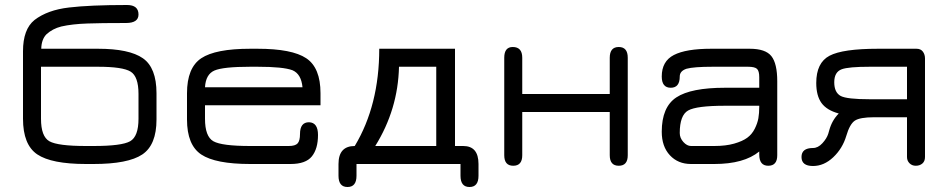

<svg xmlns="http://www.w3.org/2000/svg" viewBox="-20 -656 3795 768"><path d="M145 -461H372Q497 -461 551.5 -423Q606 -385 606 -283V-178Q606 -76 549 -38Q492 0 354 0H324Q186 0 129 -38.5Q72 -77 72 -181V-451Q72 -539 118 -576Q170 -616 256 -626Q340 -636 488 -636Q534 -636 534 -598Q534 -564 484 -564Q381 -564 330 -562Q269 -560 225 -550Q190 -541 166 -519Q146 -499 145 -461ZM372 -389H144V-181Q144 -110 177.5 -91Q211 -72 324 -72H354Q467 -72 500.5 -91Q534 -110 534 -181V-280Q534 -350 502.5 -369.5Q471 -389 372 -389Z M1262 -283V-235H800V-181Q800 -110 833.5 -91Q867 -72 981 -72H1135Q1161 -72 1170.5 -82.5Q1180 -93 1180 -120Q1180 -167 1216 -167Q1252 -166 1252 -116Q1252 -61 1227.5 -30.5Q1203 0 1142 0H981Q842 0 785 -38Q728 -76 728 -178V-283Q728 -385 785 -423Q842 -461 981 -461H1010Q1148 -461 1205 -423Q1262 -385 1262 -283ZM1010 -389H981Q873 -389 838 -374Q803 -359 800 -307H1190Q1185 -360 1150 -375Q1113 -389 1010 -389Z M1406 0V47Q1406 92 1370 92Q1334 92 1334 47V0Q1334 -72 1399 -72Q1497 -235 1497 -461H1800V-72H1833Q1894 -72 1894 0V47Q1894 92 1858 92Q1822 92 1822 47V0ZM1725 -389H1576Q1572 -218 1481 -72H1725Z M2069 -208V-35Q2069 7 2033 7Q1997 7 1997 -35V-425Q1997 -468 2031 -468Q2069 -468 2069 -425V-280H2419V-425Q2419 -468 2455 -468Q2491 -468 2491 -425V-35Q2491 7 2455 7Q2419 7 2419 -35V-208Z M2880 -305H3017V-347Q3017 -372 3008 -380.5Q2999 -389 2972 -389H2831Q2755 -389 2726 -381Q2699 -372 2699 -350Q2699 -305 2663 -305Q2627 -305 2627 -350Q2627 -411 2675.5 -436Q2724 -461 2824 -461H2979Q3042 -461 3065.5 -431.5Q3089 -402 3089 -331V-35Q3089 7 3053 7Q3017 7 3017 -38V-50Q2956 0 2837 0H2744Q2692 0 2659.5 -35Q2627 -70 2627 -129Q2627 -228 2685.5 -266.5Q2744 -305 2880 -305ZM3017 -233H2880Q2766 -233 2732.5 -214Q2699 -195 2699 -124Q2699 -104 2713.5 -88Q2728 -72 2744 -72H2837Q2883 -72 2916.5 -81.5Q2950 -91 2969 -105Q2988 -119 2999 -141Q3010 -163 3013.5 -183Q3017 -203 3017 -229Z M3608 -28V-187H3476Q3420 -187 3399.5 -173.5Q3379 -160 3365 -112Q3350 -62 3313 -27Q3276 8 3232 8Q3186 8 3186 -28Q3186 -64 3232 -64Q3252 -64 3269.5 -83Q3287 -102 3293 -121L3297 -135Q3308 -175 3335 -202Q3287 -215 3266 -244Q3245 -273 3245 -324Q3245 -405 3298 -433Q3351 -461 3492 -461H3646Q3663 -461 3671.5 -449.5Q3680 -438 3680 -422V-28Q3680 -11 3669.5 -2Q3659 7 3643 7Q3628 7 3618 -3Q3608 -13 3608 -28ZM3608 -389H3459Q3374 -389 3347 -379Q3317 -368 3317 -327Q3317 -286 3343 -272Q3368 -259 3459 -259H3608Z"/></svg>

Font: Jura SemiBold
Style: Regular
Weight: 600
Designer: Daniel Johnson, Alexei Vanyashin
Foundry: Daniel Johnson
Version: Version 5.103